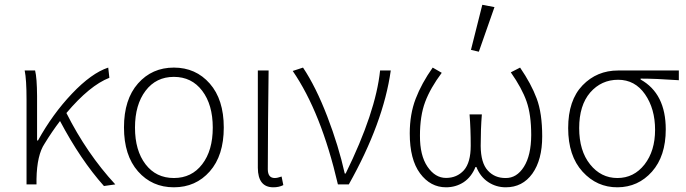

<svg xmlns="http://www.w3.org/2000/svg" viewBox="-20 -777 2892 809"><path d="M133.8 0H91.8V-357.9Q91.8 -441.9 84 -480H127.9Q135.7 -449.2 136.2 -372.1V-185.1H140.1Q201.2 -295.9 283.2 -382.3Q365.2 -468.8 436 -492.2L440.9 -449.2Q357.9 -417 259.8 -300.8Q345.7 -129.9 465.8 0L418 6.8Q319.8 -103 232.9 -267.1Q198.7 -222.2 168 -171.9Q135.7 -124 133.8 -22.9Z M832 -85Q876.5 -142.6 876.5 -239.3Q876.5 -335.9 832 -394.5Q787.6 -453.1 712.6 -453.1Q637.7 -453.1 593.3 -394.5Q548.8 -335.9 548.8 -239.3Q548.8 -142.6 593.3 -84.7Q637.7 -26.9 712.6 -26.9Q787.6 -26.9 832 -85ZM863.8 -54.7Q804.7 12.2 712.6 12.2Q620.6 12.2 561.5 -54.9Q502.4 -122.1 502.4 -240.2Q502.4 -358.4 561.5 -425.3Q620.6 -492.2 712.6 -492.2Q804.7 -492.2 863.8 -425Q922.9 -357.9 922.9 -239.7Q922.9 -121.6 863.8 -54.7Z M1131.8 12.2Q1066.9 12.2 1066.4 -69.8V-480H1111.8Q1108.9 -270 1108.4 -64Q1108.4 -26.9 1137.7 -26.9Q1148.9 -26.9 1166.5 -33.2L1173.8 2.9Q1155.8 12.2 1131.8 12.2Z M1403.8 0Q1333 -304.2 1213.4 -478L1256.8 -492.2Q1311 -411.1 1358.9 -286.6Q1406.7 -162.1 1432.6 -45.9H1436.5Q1563.5 -304.7 1581.5 -480H1626.5Q1595.7 -259.8 1449.7 0Z M1964.4 -566.9 2012.2 -756.8 2063.5 -747.1 1997.6 -559.1ZM1859.4 12.2Q1793.5 12.2 1750 -46.4Q1706.5 -105 1706.5 -214.8Q1706.5 -295.9 1731.4 -360.8Q1756.3 -425.8 1803.2 -492.2L1841.3 -470.2Q1793.5 -406.2 1771.5 -347.7Q1749.5 -289.1 1749.5 -205.6Q1749 -122.1 1781.2 -74.7Q1813.5 -27.3 1859.4 -27.3Q1905.3 -27.3 1934.6 -59.6Q1963.4 -92.3 1963.4 -163.1Q1963.4 -233.9 1958.5 -294.9H2010.3Q2005.4 -233.4 2005.4 -162.1Q2005.9 -90.8 2035.2 -58.6Q2064.5 -26.4 2110.8 -26.9Q2157.2 -26.4 2187.5 -74.2Q2217.8 -122.1 2218.3 -208Q2218.3 -293.9 2198.7 -349.6Q2179.2 -405.3 2132.3 -472.2L2171.4 -492.2Q2218.3 -423.8 2241.2 -362.3Q2264.6 -300.8 2264.6 -202.1Q2264.6 -103.5 2223.1 -45.4Q2181.6 12.2 2111.3 12.2Q2070.3 12.2 2037.1 -9.8Q2003.9 -31.7 1987.3 -73.2H1983.4Q1966.3 -31.2 1933.6 -9.3Q1900.4 12.2 1859.4 12.2Z M2695.8 -84Q2740.2 -141.1 2740.2 -230Q2740.2 -318.8 2697.8 -379.9Q2655.3 -440.9 2584.5 -440.9Q2513.7 -440.9 2466.8 -387.2Q2420.4 -333 2420.4 -237.3Q2420.4 -141.6 2466.3 -84.5Q2512.2 -26.9 2581.5 -26.9Q2650.9 -26.9 2695.8 -84ZM2434.6 -417.5Q2495.1 -480 2584.5 -480H2840.3V-439Q2742.2 -445.8 2679.2 -445.8V-441.9Q2785.2 -382.8 2785.2 -231.9Q2785.2 -119.1 2727.1 -53.7Q2668.9 11.7 2582 12.2Q2495.1 12.7 2434.6 -53.7Q2374 -120.1 2374 -237.3Q2374 -354.5 2434.6 -417.5Z"/></svg>

Font: SourceSansPro-Light
Style: Regular
Weight: 300
Designer: Paul D. Hunt
Foundry: Adobe Systems Incorporated
Version: Version 2.020;PS 2.0;hotconv 1.0.86;makeotf.lib2.5.63406